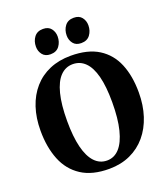

<svg xmlns="http://www.w3.org/2000/svg" viewBox="-172 -1095 1074 1227"><g transform="rotate(-20 365.0 -481.0)"><path d="M360 11.5Q244 12 170.5 -35.8Q97 -83.5 62.5 -169.2Q28 -255 28 -367.5Q28 -454.5 51.5 -525.2Q75 -596 119.8 -647Q164.5 -698 228.2 -725.2Q292 -752.5 372 -752.5Q488 -752.5 560.8 -706.8Q633.5 -661 667.8 -578.2Q702 -495.5 702 -383.5Q702 -297 678.5 -224.8Q655 -152.5 610.5 -99.8Q566 -47 502.8 -18Q439.5 11 360 11.5ZM364 -43.5Q413 -43.5 448 -82Q483 -120.5 502 -196.2Q521 -272 521 -383Q521 -490 503 -559.5Q485 -629 450.2 -663.2Q415.5 -697.5 366 -697.5Q317 -697.5 281.8 -661.5Q246.5 -625.5 227.8 -552.2Q209 -479 209 -368Q209 -261 227 -189Q245 -117 279.8 -80.2Q314.5 -43.5 364 -43.5ZM255.5 -805Q220.5 -805 202.2 -828Q184 -851 184 -882Q184 -920 204.5 -947Q225 -974 264 -974H265Q301 -974 319 -951Q337 -928 337 -897Q337 -860 316.8 -832.5Q296.5 -805 256.5 -805ZM464.5 -805Q429 -805 411 -828Q393 -851 393 -882Q393 -920 413.5 -947Q434 -974 473 -974H474Q510 -974 528 -951Q546 -928 546 -897Q546 -860 525.8 -832.5Q505.5 -805 465.5 -805Z"/></g></svg>

Font: Merriweather 48pt ExtraBold
Style: Regular
Weight: 800
Version: Version 2.100